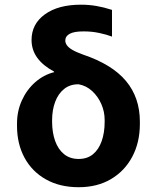

<svg xmlns="http://www.w3.org/2000/svg" viewBox="-20 -780 661 810"><path d="M113.1 -610.5Q112.8 -678.5 169.1 -719.3Q225.4 -760.2 321.3 -760.2Q355.6 -760.2 386.7 -754.8Q417.9 -749.5 452.5 -738.3V-625.6Q431.3 -633.9 399 -640.8Q366.6 -647.8 332.8 -647.5Q293.3 -647.8 274.2 -637.5Q255.2 -627.2 255.5 -608.6Q255.5 -599.1 262 -589.4Q268.6 -579.6 285.2 -569.7Q301.8 -559.9 331.2 -549.4Q453.2 -508.2 511.6 -438.2Q570 -368.2 570.1 -267V-257.2Q570 -179 538 -118.8Q506.1 -58.6 448.2 -24.4Q390.3 9.8 311.9 9.8Q232.3 9.8 173.7 -23.2Q115 -56.2 83.4 -114.7Q51.8 -173.1 51.8 -249V-258.8Q51.8 -311.3 72.3 -356.5Q92.9 -401.8 128.6 -433.2Q164.3 -464.6 208.6 -475.6L207.4 -478.5Q161.5 -503 137.5 -535.9Q113.4 -568.8 113.1 -610.5ZM199.8 -274V-266Q200 -220.5 212.7 -185.1Q225.5 -149.6 250.4 -129.5Q275.3 -109.4 311.9 -109.4Q348 -109.4 372.3 -129.3Q396.6 -149.3 409 -184.8Q421.5 -220.2 421.5 -266V-274Q421.5 -308.9 407.5 -341Q393.5 -373 368.8 -395.8Q344.2 -418.5 311.9 -424.4Q275.9 -424.9 250.8 -404.9Q225.8 -385 212.9 -350.8Q200 -316.7 199.8 -274Z"/></svg>

Font: Inter Tight
Style: Regular
Weight: 400
Designer: Rasmus Andersson
Foundry: rsms
Version: Version 3.002